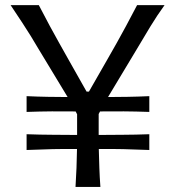

<svg xmlns="http://www.w3.org/2000/svg" viewBox="-20 -741 694 761"><path d="M279.3 0Q281.7 -39.1 283.2 -75.4Q284.7 -111.8 285.2 -150.4Q236.3 -150.9 188.5 -149.9Q140.6 -148.9 85.4 -146.5V-209Q140.6 -207 189 -206.8Q237.3 -206.5 285.6 -206.1V-288.1L279.8 -299.3Q232.4 -299.8 185.8 -299.6Q139.2 -299.3 85.4 -297.4V-359.9Q128.9 -357.9 169.9 -357.2Q210.9 -356.4 248 -356.4L131.3 -549.3Q116.7 -574.7 102.3 -597.7Q87.9 -620.6 69.3 -649.4Q50.8 -678.2 22 -720.7H133.8Q158.7 -672.9 177.5 -637.9Q196.3 -603 214.1 -571.5Q231.9 -540 253.4 -501.5L323.2 -377.9H332.5L403.8 -502.4Q425.3 -540 443.1 -571.5Q460.9 -603 479.7 -638.2Q498.5 -673.3 523.4 -720.7H632.3Q602.5 -679.7 575.7 -635.5Q548.8 -591.3 524.4 -549.8L408.2 -356.4Q445.3 -356.4 486.3 -357.2Q527.3 -357.9 571.8 -359.9V-297.4Q517.6 -299.3 470.7 -299.6Q423.8 -299.8 376.5 -299.3L371.1 -289.1V-206.1Q419.9 -206.5 468 -206.8Q516.1 -207 571.8 -209V-146.5Q516.1 -148.9 468.3 -149.9Q420.4 -150.9 371.6 -150.4Q372.6 -111.8 373.8 -75.4Q375 -39.1 377.9 0Z"/></svg>

Font: Pinar-DS2-FD Regular
Style: Regular
Weight: 400
Designer: Amin Abedi
Version: Version 2.000